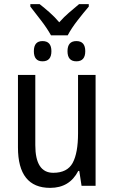

<svg xmlns="http://www.w3.org/2000/svg" viewBox="-20 -900 555 930"><path d="M308 -729Q326 -763 355.5 -801Q385 -839 410 -868V-880H363Q337 -858 314 -838.5Q291 -819 267 -792Q245 -818 220 -840Q195 -862 172 -880H127V-868Q152 -836 180 -799.5Q208 -763 227 -729ZM393 -652Q393 -701 350 -701Q307 -701 307 -652Q307 -603 350 -603Q393 -603 393 -652ZM229 -652Q229 -701 186 -701Q144 -701 144 -652Q144 -603 186 -603Q229 -603 229 -652ZM358 -537V-254Q358 -159 332 -111Q306 -63 238 -63Q151 -63 151 -197V-537H67V-186Q67 10 223 10Q317 10 359 -72H364L375 0H443V-537Z"/></svg>

Font: Noto Sans Display SemiCondensed
Style: Regular
Weight: 400
Width: 4
Designer: Monotype Design team
Foundry: Monotype Imaging Inc.
Version: 1.000